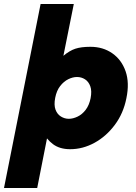

<svg xmlns="http://www.w3.org/2000/svg" viewBox="-60 -740 682 960"><path d="M126 200H-40L143 -720H309L257 -461Q288 -487 317 -496.5Q346 -506 392 -506Q455 -506 501.5 -473.5Q548 -441 568 -383.5Q588 -326 572 -249Q557 -173 514 -115.5Q471 -58 412.5 -26Q354 6 291 6Q264 6 242.5 -0.5Q221 -7 204.5 -19.5Q188 -32 175 -48ZM393 -249Q400 -285 391.5 -308.5Q383 -332 365 -343.5Q347 -355 325 -355Q304 -355 281.5 -344Q259 -333 241 -310Q223 -287 216 -251Q209 -215 217.5 -192Q226 -169 244.5 -157.5Q263 -146 284 -146Q305 -146 328 -157Q351 -168 368.5 -191Q386 -214 393 -249Z"/></svg>

Font: Albert Sans Black
Style: Italic
Weight: 900
Italic angle: -11.25°
Designer: Andreas Rasmussen
Foundry: a.Foundry
Version: Version 1.025